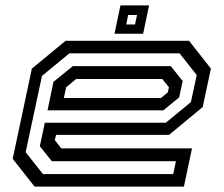

<svg xmlns="http://www.w3.org/2000/svg" viewBox="-20 -691 828 711"><path d="M680 -540 761 -437 730.5 -294.5 606 -191.5H187.5L183 -172L207 -141.5H691L661 0H108L27 -103L98 -437L223 -540ZM645 -493.5H237L135.5 -410L75 -127.5L139 -46.5H621.5L631.5 -94H172L127.5 -149.5L146 -236.5H594L687 -313L708.5 -413ZM612.5 -446 656.5 -391 643.5 -330.5 585 -282.5H156L178 -388L249.5 -446ZM581 -398.5H262L225 -368L216.5 -328H576L601.5 -349L605.5 -368ZM404 -566 426 -671H532L510 -566ZM447.5 -600.5H480L487.5 -635.5H454.5Z"/></svg>

Font: Tourney Expanded Medium
Style: Italic
Weight: 500
Width: 7
Italic angle: -12°
Designer: Tyler Finck
Foundry: Etcetera Type Co
Version: Version 1.010; ttfautohint (v1.8.3)